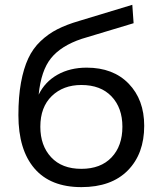

<svg xmlns="http://www.w3.org/2000/svg" viewBox="-20 -765 653 795"><path d="M316.9 9.8Q189 9.8 122.6 -67.6Q56.2 -145 56.2 -288.1Q56.2 -364.7 66.9 -423.1Q77.6 -481.4 96.9 -522.9Q116.2 -564.5 148.2 -594.7Q180.2 -625 217.8 -644Q255.4 -663.1 307.1 -678.2L527.8 -745.1L533.2 -668.9L317.9 -604Q232.4 -575.2 191.2 -523.9Q149.9 -472.7 140.1 -373Q166 -426.3 218 -455.6Q270 -484.9 338.9 -484.9Q448.7 -484.9 512.9 -418.5Q577.1 -352.1 577.1 -244.1Q577.1 -127.9 509 -59.1Q440.9 9.8 316.9 9.8ZM316.9 -65.9Q397 -65.9 441.9 -113.3Q486.8 -160.6 486.8 -240.2Q486.8 -318.4 441.9 -365.7Q397 -413.1 316.9 -413.1Q241.7 -413.1 194.3 -367.2Q147 -321.3 147 -240.2Q147 -162.1 191.7 -114Q236.3 -65.9 316.9 -65.9Z"/></svg>

Font: Rawline Medium
Style: Regular
Weight: 500
Designer: Matt McInerney, Pablo Impallari, Rodrigo Fuenzalida
Foundry: Matt McInerney, Pablo Impallari, Rodrigo Fuenzalida
Version: Version 4.020;PS 004.020;hotconv 1.0.88;makeotf.lib2.5.64775